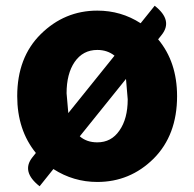

<svg xmlns="http://www.w3.org/2000/svg" viewBox="-20 -620 677 669"><path d="M212 -295 218 -226 379 -426Q354 -446 319 -446Q269 -446 240 -404Q212 -363 212 -295ZM118 29Q53 -22 93 -72L105 -87Q40 -167 40 -285Q40 -420 122 -501Q205 -583 319 -583Q402 -583 470 -539L519 -600Q584 -549 543 -498L531 -483Q597 -404 597 -285Q597 -149 515 -67Q433 14 319 14Q236 14 166 -31ZM319 -124Q368 -124 396 -165Q425 -206 425 -274L419 -345L258 -145Q282 -124 319 -124Z"/></svg>

Font: Swei Half Moon CJK SC
Style: Black
Weight: 900
Version: Version 2.071